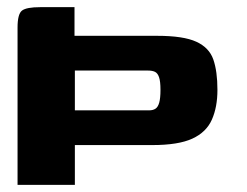

<svg xmlns="http://www.w3.org/2000/svg" viewBox="-20 -516 690 536"><path d="M29 -439Q29 -477 41.5 -486.5Q54 -496 92 -496H188V-416H419Q492 -416 528 -399.5Q564 -383 575.5 -350Q587 -317 587 -265Q587 -217 571.5 -182Q556 -147 517 -129Q478 -111 405 -111H189V0H29ZM189 -319V-208H397Q407 -208 414 -212.5Q421 -217 424.5 -229.5Q428 -242 428 -265Q428 -289 424 -300.5Q420 -312 412.5 -315.5Q405 -319 394 -319Z"/></svg>

Font: Genos ExtraBold
Style: Regular
Weight: 800
Designer: Robert E. Leuschke
Foundry: Robert E. Leuschke
Version: Version 1.010